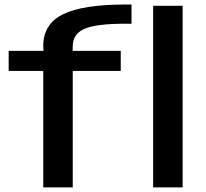

<svg xmlns="http://www.w3.org/2000/svg" viewBox="-20 -810 892 830"><path d="M167 0V-503.5H17.5V-590H168L167 -611Q167 -706.5 252.8 -748.5Q338.5 -790.5 524 -790.5H548.5V-707.5H522.5Q395.5 -707.5 345 -685.2Q294.5 -663 294.5 -610.5L294 -590H502V-503.5H294.5V0ZM642 0V-785H769.5V0Z"/></svg>

Font: Anybody ExtraExpanded Medium
Style: Regular
Weight: 500
Width: 8
Designer: Tyler Finck
Foundry: Etcetera Type Company
Version: Version 1.010; ttfautohint (v1.8.3) -l 8 -r 50 -G 200 -x 14 